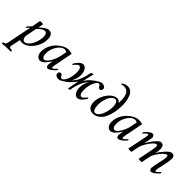

<svg xmlns="http://www.w3.org/2000/svg" viewBox="65 -1683 2927 2927"><g transform="rotate(45 1528.5 -219.5)"><path d="M274.4 -371.1Q251 -371.1 215.3 -346.4Q179.7 -321.8 159.2 -293L127 -127.9Q119.1 -86.9 134.3 -58.1Q149.4 -29.3 172.9 -29.3Q212.4 -29.3 248.8 -71.8Q285.2 -114.3 305.7 -175.8Q326.2 -237.3 326.2 -295.9Q326.2 -371.1 274.4 -371.1ZM313.5 -424.8Q398.4 -424.8 398.4 -306.6Q398.4 -232.9 362.1 -159.9Q325.7 -86.9 268.1 -41Q210.4 4.9 152.3 4.9Q115.2 4.9 107.4 -7.8L75.2 141.6Q72.3 154.8 72.3 168.9Q72.3 174.3 75.9 181.9Q79.6 189.5 85.9 191.4Q98.6 194.3 131.8 194.3Q134.8 194.8 133.5 207.5Q132.3 220.2 128.9 221.7Q122.1 221.7 110.8 221.2Q99.6 220.7 94.7 220.7Q22.9 220.7 -49.8 229.5Q-53.2 228.5 -53 216.1Q-52.7 203.6 -48.8 201.2Q-22.5 201.2 -9.8 185.5Q-1 173.8 5.9 143.6L83 -244.1L36.1 -197.3Q30.3 -204.6 30.3 -216.8Q30.3 -220.7 33.2 -223.6L90.8 -285.2L116.2 -422.9Q130.4 -426.8 153.3 -426.8Q170.9 -426.8 184.6 -419.9Q172.4 -362.3 168.9 -337.9Q262.7 -424.8 313.5 -424.8Z M735.4 -424.8Q776.9 -424.8 811.5 -412.1L752 -103.5Q750.5 -97.7 749.3 -89.6Q748 -81.5 747.6 -71.5Q747.1 -61.5 749.5 -54.7Q752 -47.9 757.8 -47.9Q762.7 -47.9 769.8 -52Q776.9 -56.2 783.9 -62Q791 -67.9 798.6 -75.2Q806.2 -82.5 811.5 -88.4Q816.9 -94.2 821.3 -99.6L826.2 -104.5Q828.6 -104.5 832.3 -97.4Q835.9 -90.3 835.9 -85.9Q823.7 -65.4 781 -29.8Q738.3 5.9 708 5.9Q692.9 5.9 683.8 -8.3Q674.8 -22.5 674.8 -44.9Q674.8 -61 681.6 -96.7Q685.5 -120.1 686.5 -127Q677.7 -110.8 663.3 -91.1Q648.9 -71.3 629.2 -48.3Q609.4 -25.4 586.2 -10.3Q563 4.9 543 4.9Q503.4 4.9 479.7 -26.9Q456.1 -58.6 456.1 -110.4Q456.1 -171.4 482.9 -230.7Q509.8 -290 551 -331.8Q592.3 -373.5 641.6 -399.2Q690.9 -424.8 735.4 -424.8ZM690.4 -385.7Q653.8 -385.7 615.7 -349.9Q577.6 -314 553 -258.1Q528.3 -202.1 528.3 -147.5Q528.3 -51.8 578.1 -51.8Q601.6 -51.8 630.6 -86.2Q659.7 -120.6 682.6 -170.7Q705.6 -220.7 714.8 -267.6L735.4 -371.1Q729.5 -377.9 715.6 -381.8Q701.7 -385.7 690.4 -385.7Z M1269.5 -429.7 1226.6 -244.1Q1264.6 -301.3 1307.9 -338.1Q1351.1 -375 1401.4 -404.3Q1434.6 -424.8 1462.9 -424.8Q1494.6 -424.8 1523.4 -400.4Q1532.2 -388.7 1532.2 -374Q1532.2 -356 1523.7 -343Q1515.1 -330.1 1499 -330.1Q1488.8 -330.1 1478.8 -335.4Q1468.8 -340.8 1463.9 -349.6Q1461.9 -353 1457.8 -361.3Q1453.6 -369.6 1450.9 -373.5Q1448.2 -377.4 1441.4 -381.1Q1434.6 -384.8 1424.8 -384.8Q1412.1 -384.8 1396 -367.4Q1379.9 -350.1 1365.5 -321Q1351.1 -292 1341.1 -248.3Q1331.1 -204.6 1331.1 -158.2Q1331.1 -51.8 1381.8 -51.8Q1397.9 -51.8 1424.8 -79.6Q1451.7 -107.4 1459 -121.1Q1461.4 -121.1 1466.1 -113.5Q1470.7 -106 1470.7 -101.6Q1463.9 -89.8 1454.1 -75.9Q1444.3 -62 1427 -41.3Q1409.7 -20.5 1388.2 -7.1Q1366.7 6.3 1346.7 5.9Q1308.6 4.9 1283.2 -34.4Q1257.8 -73.7 1257.8 -139.6Q1257.8 -213.4 1301.8 -293Q1282.2 -270.5 1269.5 -252.7Q1256.8 -234.9 1239.5 -201.4Q1222.2 -168 1207 -117.7Q1191.9 -67.4 1178.7 0H1145.5L1180.7 -185.5Q1110.8 -77.6 998 -14.6Q960.4 5.9 936.5 5.9Q904.8 5.9 876 -18.6Q867.2 -30.3 867.2 -44.9Q867.2 -63 875.7 -75.9Q884.3 -88.9 900.4 -88.9Q910.6 -88.9 920.7 -83.5Q930.7 -78.1 935.5 -69.3Q937.5 -65.9 941.7 -57.6Q945.8 -49.3 948.5 -45.4Q951.2 -41.5 958 -37.8Q964.8 -34.2 974.6 -34.2Q987.3 -34.2 1003.4 -51.5Q1019.5 -68.8 1033.9 -97.9Q1048.3 -127 1058.3 -170.7Q1068.4 -214.4 1068.4 -260.7Q1068.4 -367.2 1017.6 -367.2Q1001.5 -367.2 974.6 -339.4Q947.8 -311.5 940.4 -297.9Q938 -297.9 933.3 -305.4Q928.7 -313 928.7 -317.4Q935.5 -329.1 945.3 -343Q955.1 -356.9 972.4 -377.7Q989.7 -398.4 1011.2 -411.9Q1032.7 -425.3 1052.7 -424.8Q1090.8 -423.8 1116.2 -384.5Q1141.6 -345.2 1141.6 -279.3Q1141.6 -202.6 1096.7 -124Q1113.8 -143.1 1119.4 -149.7Q1125 -156.2 1140.1 -176.5Q1155.3 -196.8 1163.3 -214.4Q1171.4 -231.9 1183.3 -260.5Q1195.3 -289.1 1205.1 -326.2Q1214.8 -363.3 1223.6 -409.2Q1230.5 -416.5 1246.3 -423.1Q1262.2 -429.7 1269.5 -429.7Z M1783.2 -424.8Q1824.7 -424.8 1846.7 -386.7Q1848.6 -398.4 1848.6 -445.3Q1848.6 -626 1728.5 -626Q1695.8 -626 1674.8 -616.2Q1672.9 -617.7 1670.4 -622.1Q1668 -626.5 1668 -628.9Q1683.1 -644 1710.4 -656Q1737.8 -668 1769.5 -668Q1810.1 -668 1839.8 -643.8Q1869.6 -619.6 1885.5 -579.3Q1901.4 -539.1 1908.7 -495.1Q1916 -451.2 1916 -403.3Q1916 -324.2 1901.9 -252.9Q1887.7 -181.6 1860.1 -123Q1832.5 -64.5 1786.1 -29.8Q1739.7 4.9 1680.7 4.9Q1624 4.9 1595.7 -32.2Q1567.4 -69.3 1567.4 -134.8Q1567.4 -201.7 1599.1 -269.5Q1630.9 -337.4 1681.6 -381.1Q1732.4 -424.8 1783.2 -424.8ZM1699.2 -26.4Q1728.5 -26.4 1754.2 -52.2Q1779.8 -78.1 1795.7 -117.7Q1811.5 -157.2 1820.8 -201.4Q1830.1 -245.6 1830.1 -284.2Q1830.1 -292.5 1829.3 -302.2Q1828.6 -312 1825.4 -329.3Q1822.3 -346.7 1816.9 -360.1Q1811.5 -373.5 1800.8 -383.5Q1790 -393.6 1775.4 -393.6Q1746.1 -393.6 1720.5 -370.1Q1694.8 -346.7 1678.5 -310.5Q1662.1 -274.4 1652.8 -233.2Q1643.6 -191.9 1643.6 -154.3Q1643.6 -95.2 1658.2 -60.8Q1672.9 -26.4 1699.2 -26.4Z M2252.9 -424.8Q2294.4 -424.8 2329.1 -412.1L2269.5 -103.5Q2268.1 -97.7 2266.8 -89.6Q2265.6 -81.5 2265.1 -71.5Q2264.6 -61.5 2267.1 -54.7Q2269.5 -47.9 2275.4 -47.9Q2280.3 -47.9 2287.4 -52Q2294.4 -56.2 2301.5 -62Q2308.6 -67.9 2316.2 -75.2Q2323.7 -82.5 2329.1 -88.4Q2334.5 -94.2 2338.9 -99.6L2343.8 -104.5Q2346.2 -104.5 2349.9 -97.4Q2353.5 -90.3 2353.5 -85.9Q2341.3 -65.4 2298.6 -29.8Q2255.9 5.9 2225.6 5.9Q2210.4 5.9 2201.4 -8.3Q2192.4 -22.5 2192.4 -44.9Q2192.4 -61 2199.2 -96.7Q2203.1 -120.1 2204.1 -127Q2195.3 -110.8 2180.9 -91.1Q2166.5 -71.3 2146.7 -48.3Q2127 -25.4 2103.8 -10.3Q2080.6 4.9 2060.5 4.9Q2021 4.9 1997.3 -26.9Q1973.6 -58.6 1973.6 -110.4Q1973.6 -171.4 2000.5 -230.7Q2027.3 -290 2068.6 -331.8Q2109.9 -373.5 2159.2 -399.2Q2208.5 -424.8 2252.9 -424.8ZM2208 -385.7Q2171.4 -385.7 2133.3 -349.9Q2095.2 -314 2070.6 -258.1Q2045.9 -202.1 2045.9 -147.5Q2045.9 -51.8 2095.7 -51.8Q2119.1 -51.8 2148.2 -86.2Q2177.2 -120.6 2200.2 -170.7Q2223.1 -220.7 2232.4 -267.6L2252.9 -371.1Q2247.1 -377.9 2233.2 -381.8Q2219.2 -385.7 2208 -385.7Z M2907.2 -96.7 2941.4 -257.8Q2948.2 -288.6 2948.2 -310.5Q2948.2 -333 2945.1 -342.8Q2941.9 -352.5 2929.7 -352.5Q2910.2 -352.5 2873.3 -317.9Q2836.4 -283.2 2802.5 -229.2Q2768.6 -175.3 2759.8 -128.9L2735.4 0Q2714.8 2.9 2699.2 2.9Q2684.1 2.9 2665 0L2719.7 -277.3Q2723.6 -298.3 2723.6 -314.5Q2723.6 -352.5 2704.1 -352.5Q2682.6 -352.5 2646.5 -314.2Q2610.4 -275.9 2578.4 -220Q2546.4 -164.1 2537.1 -119.1L2512.7 0Q2498.5 3.9 2477.5 3.9Q2466.8 3.9 2443.4 0L2507.8 -315.4Q2511.7 -338.9 2511.7 -346.7Q2511.7 -371.1 2502 -371.1Q2497.1 -371.1 2490 -366.9Q2482.9 -362.8 2475.8 -356.9Q2468.8 -351.1 2461.2 -343.8Q2453.6 -336.4 2448.2 -330.6Q2442.9 -324.7 2438.5 -319.3L2433.6 -314.5Q2431.2 -314.5 2427.5 -321.5Q2423.8 -328.6 2423.8 -333Q2436.5 -354.5 2476.8 -389.6Q2517.1 -424.8 2546.9 -424.8Q2562.5 -424.8 2573.7 -410.2Q2585 -395.5 2585 -374Q2585 -363.3 2577.1 -322.3Q2572.8 -298.8 2557.6 -231.4Q2579.6 -269.5 2607.2 -309.8Q2634.8 -350.1 2671.4 -387.5Q2708 -424.8 2731.4 -424.8Q2796.9 -424.8 2796.9 -332Q2796.9 -314.9 2792.2 -286.4Q2787.6 -257.8 2783.2 -245.1Q2815.4 -301.8 2872.1 -363.3Q2928.7 -424.8 2962.9 -424.8Q2995.1 -424.8 3009.3 -408.4Q3023.4 -392.1 3023.4 -360.4Q3023.4 -316.4 3009.8 -253.9L2977.5 -103.5Q2973.6 -84 2973.6 -72.3Q2973.6 -47.9 2983.4 -47.9Q2988.3 -47.9 2995.4 -52Q3002.4 -56.2 3009.5 -62Q3016.6 -67.9 3024.2 -75.2Q3031.7 -82.5 3037.1 -88.4Q3042.5 -94.2 3046.9 -99.6L3051.8 -104.5Q3054.2 -104.5 3057.9 -97.4Q3061.5 -90.3 3061.5 -85.9Q3049.3 -65.4 3006.6 -29.8Q2963.9 5.9 2933.6 5.9Q2918.5 5.9 2909.4 -8.3Q2900.4 -22.5 2900.4 -44.9Q2900.4 -61 2907.2 -96.7Z"/></g></svg>

Font: Crimson
Style: Italic
Weight: 400
Italic angle: -11°
Version: Version 0.8